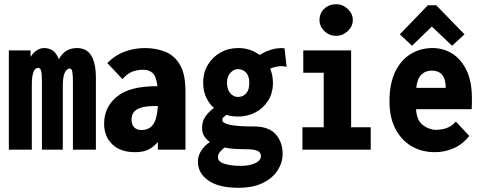

<svg xmlns="http://www.w3.org/2000/svg" viewBox="-20 -710 2290 911"><path d="M22 0V-471H125V-440Q140 -463 156.5 -472.5Q173 -482 190 -482Q211 -482 229 -471Q247 -460 259 -429Q288 -482 345 -482Q392 -482 413.5 -445.5Q435 -409 435 -341V0H326V-321Q326 -355 323 -370Q320 -385 311 -385Q298 -385 288 -366.5Q278 -348 278 -301V0H179V-319Q179 -361 175 -374.5Q171 -388 161 -388Q131 -388 131 -307V0Z M620 12Q551 12 512.5 -25.5Q474 -63 474 -123Q474 -201 534 -251Q594 -301 723 -301Q725 -301 727 -301Q721 -349 704 -364Q687 -379 660 -379Q632 -379 609 -370.5Q586 -362 561 -335L489 -411Q527 -449 573 -465.5Q619 -482 667 -482Q720 -482 764 -464.5Q808 -447 834 -402.5Q860 -358 860 -276V0H729V-36Q707 -11 683 0.5Q659 12 620 12ZM604 -143Q604 -118 617 -105.5Q630 -93 651 -93Q687 -93 706 -118.5Q725 -144 729 -207Q722 -207 718 -207Q670 -207 645.5 -198Q621 -189 612.5 -174.5Q604 -160 604 -143Z M1110 -157Q1080 -157 1054 -165Q1046 -159 1040.5 -154Q1035 -149 1035 -139Q1035 -126 1070 -118Q1105 -110 1184 -110Q1256 -110 1288.5 -72.5Q1321 -35 1321 20Q1321 61 1297.5 98Q1274 135 1227.5 158Q1181 181 1111 181Q1018 181 968.5 146.5Q919 112 919 56Q919 29 935 4.5Q951 -20 976 -36Q959 -48 948.5 -65Q938 -82 939 -106Q939 -136 955.5 -158.5Q972 -181 995 -198Q971 -219 957.5 -249.5Q944 -280 944 -317Q944 -366 966.5 -403Q989 -440 1026.5 -461Q1064 -482 1110 -482Q1168 -482 1212 -449Q1236 -465 1267 -474.5Q1298 -484 1330 -481L1340 -393Q1320 -398 1299.5 -395Q1279 -392 1262 -384Q1275 -353 1275 -317Q1275 -268 1252 -232Q1229 -196 1191.5 -176.5Q1154 -157 1110 -157ZM1109 -250Q1133 -250 1148 -267Q1163 -284 1163 -317Q1163 -349 1147.5 -365.5Q1132 -382 1109 -382Q1090 -382 1073.5 -365Q1057 -348 1057 -317Q1057 -287 1072 -268.5Q1087 -250 1109 -250ZM1014 35Q1014 58 1046 67.5Q1078 77 1123 77Q1165 77 1191.5 64Q1218 51 1218 31Q1218 12 1200.5 5Q1183 -2 1147 -2Q1122 -2 1095.5 -3.5Q1069 -5 1045 -10Q1033 0 1023.5 11Q1014 22 1014 35Z M1415 0V-106H1516V-365H1419V-471H1646V-106H1739V0ZM1575 -540Q1542 -540 1519 -562.5Q1496 -585 1496 -615Q1496 -647 1518.5 -668.5Q1541 -690 1575 -690Q1606 -690 1630 -667.5Q1654 -645 1654 -615Q1654 -585 1630 -562.5Q1606 -540 1575 -540Z M2043 12Q1982 12 1933.5 -16Q1885 -44 1856.5 -98Q1828 -152 1828 -230Q1828 -312 1854.5 -368Q1881 -424 1927.5 -453Q1974 -482 2032 -482Q2084 -482 2126 -455.5Q2168 -429 2193.5 -376.5Q2219 -324 2219 -245Q2219 -234 2219 -218Q2219 -202 2218 -192H1954Q1957 -139 1986.5 -116.5Q2016 -94 2049 -94Q2076 -94 2099.5 -102.5Q2123 -111 2143 -133L2207 -65Q2176 -26 2133.5 -7Q2091 12 2043 12ZM1955 -293H2095Q2095 -375 2028 -375Q1998 -375 1978.5 -355Q1959 -335 1955 -293ZM1935 -493 1877 -547 2010 -685H2050L2184 -547L2125 -493L2029 -584Z"/></svg>

Font: Inconsolata SemiCondensed Black
Style: Regular
Weight: 900
Width: 4
Monospace: yes
Designer: Raph Levien, Cyreal, Brenton Simpson
Foundry: Raph Levien, Cyreal, Google
Version: Version 3.001; ttfautohint (v1.8.2.53-6de2)